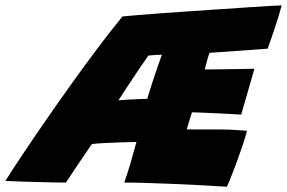

<svg xmlns="http://www.w3.org/2000/svg" viewBox="-96 -669 1064 712"><path d="M745 23.5Q706.5 21 655.8 18.2Q605 15.5 551.2 13.2Q497.5 11 448.8 9.5Q400 8 365 8Q376.5 -25.5 387.8 -63.5Q399 -101.5 410 -142.5Q384 -142 349 -141Q314 -140 284.5 -138.2Q255 -136.5 244.5 -134.5Q217.5 -95 191 -56Q164.5 -17 148.5 8Q135 8 105.8 7.5Q76.5 7 41.5 6Q6.5 5 -25.2 4Q-57 3 -76 2Q-52.5 -36 -14.2 -93.2Q24 -150.5 70.8 -218.2Q117.5 -286 167.8 -356.2Q218 -426.5 267 -491.5Q316 -556.5 358 -608Q374 -609.5 412 -612.8Q450 -616 501.5 -619.8Q553 -623.5 610.8 -627.5Q668.5 -631.5 725 -635.2Q781.5 -639 829.5 -642.2Q877.5 -645.5 909.2 -647.2Q941 -649 948.5 -649Q938 -610 925 -570.8Q912 -531.5 896.5 -488.5L681 -473Q679 -469 675.2 -455.8Q671.5 -442.5 668 -429.5Q664.5 -416.5 663 -411.5Q683 -411.5 718.2 -412Q753.5 -412.5 789.8 -413Q826 -413.5 847.5 -414L798.5 -244Q790.5 -244.5 764 -246Q737.5 -247.5 705.8 -249Q674 -250.5 648.2 -251.5Q622.5 -252.5 616 -252.5Q613.5 -246 609.5 -232.8Q605.5 -219.5 601.8 -207Q598 -194.5 596.5 -189H716Q747 -189 774.5 -187.2Q802 -185.5 820 -184Q813.5 -159 802.5 -126.5Q791.5 -94 779.8 -62.2Q768 -30.5 758.5 -7Q749 16.5 745 23.5ZM343.5 -297Q351 -298 372.8 -299.2Q394.5 -300.5 417.5 -301.5Q440.5 -302.5 450 -302.5Q452.5 -311.5 460.2 -336Q468 -360.5 477.5 -389Q487 -417.5 494.8 -439.5Q502.5 -461.5 504.5 -466Q495 -466 478 -465Q461 -464 454.5 -463Q443.5 -448 427.2 -424Q411 -400 393.8 -374.2Q376.5 -348.5 362.8 -327.2Q349 -306 343.5 -297Z"/></svg>

Font: Grandstander Black
Style: Italic
Weight: 900
Italic angle: -15°
Designer: Tyler Finck
Foundry: Etcetera Type Co
Version: Version 1.200; ttfautohint (v1.8.3)